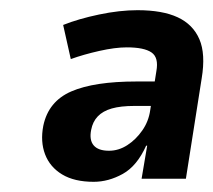

<svg xmlns="http://www.w3.org/2000/svg" viewBox="-20 -736 419 377"><path d="M164 -379Q126 -379 102 -393.5Q78 -408 68.5 -433Q59 -458 65 -489Q75 -537 120 -556.5Q165 -576 248 -576H289L281 -528H244Q217 -528 199.5 -523Q182 -518 172 -507.5Q162 -497 159 -481Q155 -461 164 -450.5Q173 -440 194 -440Q213 -440 230 -451Q247 -462 259.5 -480Q272 -498 275 -520L287 -596Q292 -623 277.5 -633Q263 -643 229 -643Q206 -643 175 -636Q144 -629 119 -620L104 -687Q134 -699 174.5 -707.5Q215 -716 250 -716Q299 -716 329 -702Q359 -688 371.5 -659Q384 -630 376 -582L345 -385H258L269 -450H267Q249 -410 221 -394.5Q193 -379 164 -379Z"/></svg>

Font: Nunito Sans 7pt SemiCondensed ExtraBold
Style: Italic
Weight: 800
Width: 4
Italic angle: -9°
Designer: Vernon Adams
Foundry: Vernon Adams
Version: Version 3.101;gftools[0.9.27]